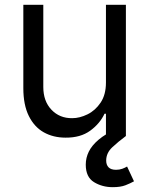

<svg xmlns="http://www.w3.org/2000/svg" viewBox="-20 -566 621 799"><path d="M420.9 -222.7V-545.9H503.9V0H420.9V-92.8H415Q395.5 -51.3 355.2 -22Q314.9 7.3 252.9 6.8Q201.7 6.8 162.1 -15.4Q122.6 -37.6 99.9 -83.5Q77.1 -129.4 77.1 -199.2V-545.9H160.2V-204.1Q160.2 -145 194.1 -109.4Q228 -73.7 280.3 -74.2Q311.5 -74.2 344 -90.1Q376.5 -106 398.7 -138.9Q420.9 -171.9 420.9 -222.7ZM449.2 212.9Q405.3 212.9 371.1 191.9Q336.9 170.9 336.9 119.1Q336.9 90.8 349.6 64.9Q362.3 39.1 390.6 15.1Q418.9 -8.8 465.8 -30.3L503.9 0Q472.2 23.4 447 47.1Q421.9 70.8 421.9 102.1Q421.9 120.1 431.9 130.4Q441.9 140.6 462.9 140.6Q477.5 140.6 489.3 136.2Q501 131.8 508.8 127L537.6 188.5Q522.9 196.8 502.4 204.8Q481.9 212.9 449.2 212.9Z"/></svg>

Font: Inter V
Style: 
Weight: 400
Designer: Rasmus Andersson
Foundry: rsms
Version: Version 4.000;git-a3f224843